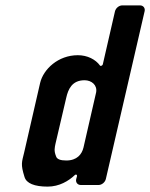

<svg xmlns="http://www.w3.org/2000/svg" viewBox="-20 -687 558 713"><path d="M269 -482C196 -482 141 -430 129 -379L70 -122C61 -84 56 -78 71 -30C78 -6 108 6 157 6C200 6 235 -15 258 -37C262 -41 267 -38 266 -33L263 -22C260 -10 268 0 280 0H346C358 0 370 -10 373 -22L517 -645C520 -657 512 -667 500 -667H434C422 -667 410 -657 407 -645L362 -449C361 -443 353 -440 351 -444C335 -466 305 -482 269 -482ZM337 -344C321 -276 306 -207 290 -139C284 -114 266 -91 226 -91C204 -91 191 -96 188 -107C180 -127 183 -138 186 -153L226 -324C233 -355 247 -389 294 -389C320 -389 342 -371 337 -344Z"/></svg>

Font: DIN Rundschrift
Style: MittelKursiv
Weight: 400
Version: Version 1.027